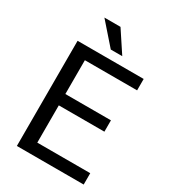

<svg xmlns="http://www.w3.org/2000/svg" viewBox="-216 -1016 1000 1124"><g transform="rotate(30 284.0 -453.5)"><path d="M484.4 -328.6H176.3V-76.7H534.2V0H82.5V-710.9H529.3V-633.8H176.3V-405.3H484.4ZM354 -763.7H276.4L150.4 -907.2H259.3Z"/></g></svg>

Font: SteelSelectRoboto
Style: Roboto-Regular
Weight: 400
Designer: Google
Version: Version 2.137; 2017